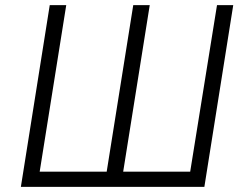

<svg xmlns="http://www.w3.org/2000/svg" viewBox="-20 -725 952 745"><path d="M61 0 173 -705H237L134 -59H394L497 -705H561L458 -59H718L822 -705H885L773 0Z"/></svg>

Font: Nunito Sans 7pt Condensed Light
Style: Italic
Weight: 300
Width: 3
Italic angle: -9°
Designer: Vernon Adams
Foundry: Vernon Adams
Version: Version 3.101;gftools[0.9.27]